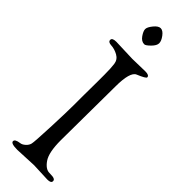

<svg xmlns="http://www.w3.org/2000/svg" viewBox="-302 -920 932 932"><g transform="rotate(45 164.0 -454.0)"><path d="M117.5 -818C127.2 -804 138.7 -797 152 -797C158 -797 167.5 -803.5 180.5 -816.5C193.5 -829.5 200 -841.3 200 -852C200 -862.7 194.8 -874.8 184.5 -888.5C174.2 -902.2 163.8 -909 153.5 -909C143.2 -909 132.2 -901.8 120.5 -887.5C108.8 -873.2 103 -861.5 103 -852.5C103 -843.5 107.8 -832 117.5 -818ZM119 -402V-345C119 -313.7 117.5 -262.5 114.5 -191.5C111.5 -120.5 108.8 -80.2 106.5 -70.5C104.2 -60.8 98.7 -52.2 90 -44.5C81.3 -36.8 73 -32.7 65 -32C44.3 -29.3 34 -23.3 34 -14C34 -4 49 1 79 1L189 -4L284 0C300.7 0 309 -4.7 309 -14C309 -19.3 306.7 -23.2 302 -25.5C297.3 -27.8 292.7 -29 288 -29L268 -30C250.7 -30 234.2 -41.3 218.5 -64C202.8 -86.7 195 -126 195 -182L198 -552C198 -620 208.7 -658.3 230 -667C260.7 -679.7 276 -688.7 276 -694C276 -703.3 267 -708 249 -708L161 -706L48 -710C29.3 -710 20 -705.2 20 -695.5C20 -685.8 27.7 -680.7 43 -680C58.3 -679.3 73.8 -674.7 89.5 -666C105.2 -657.3 114.2 -644.2 116.5 -626.5C118.8 -608.8 120 -585.3 120 -556V-510Z"/></g></svg>

Font: Sorts Mill Goudy
Style: Regular
Weight: 400
Version: Version 003.101